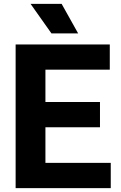

<svg xmlns="http://www.w3.org/2000/svg" viewBox="-20 -969 622 989"><path d="M214 -130H550.5V0H60.5V-740H545.5V-610H214V-443.5H495V-313.5H214ZM245 -797 137.5 -949H297.5L382.5 -797Z"/></svg>

Font: Encode Sans Semi Condensed
Style: Bold
Weight: 700
Width: 4
Designer: Multiple Designers
Foundry: Impallari Type
Version: Version 2.000